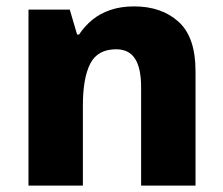

<svg xmlns="http://www.w3.org/2000/svg" viewBox="-20 -580 698 600"><path d="M399 -560Q485 -560 538 -512Q591 -464 591 -358V0H421V-307Q421 -367 402 -396.5Q383 -426 343 -426Q285 -426 262 -381Q239 -336 239 -250V0H69V-550H198L221 -472H227Q245 -499 269 -518.5Q293 -538 325.5 -549Q358 -560 399 -560Z"/></svg>

Font: Noto Sans Hebrew Thin ExtraBold
Style: Regular
Weight: 800
Version: Version 3.001